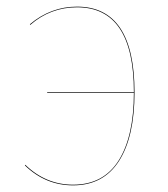

<svg xmlns="http://www.w3.org/2000/svg" viewBox="-20 -547 505 578"><path d="M385 -269Q385 -135 338 -62Q291 11 200 11Q117 11 55 -49L56 -51Q118 9 200 9Q291 9 337 -63.5Q383 -136 383 -268H122V-270H383Q383 -525 212 -525Q132 -525 71 -472L70 -474Q133 -527 212 -527Q385 -527 385 -269Z"/></svg>

Font: FiraGO Two
Style: Regular
Weight: 100
Designer: bBox Type
Foundry: bBox Type GmbH
Version: Version 1.001